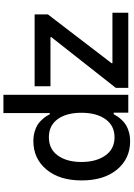

<svg xmlns="http://www.w3.org/2000/svg" viewBox="150 -917 778 1118"><g transform="rotate(-90 539.0 -358.0)"><path d="M275.4 10.7Q174.3 10.7 110.8 -65.4Q47.4 -141.6 47.4 -271.5Q47.4 -401.4 111.3 -477.1Q175.3 -552.7 276.4 -552.7Q305.2 -552.7 329.8 -545.7Q354.5 -538.6 369.6 -529.3Q384.8 -520 398.9 -504.9Q413.1 -489.7 419.2 -480.5Q425.3 -471.2 433.1 -457H439.5V-727.1H545.9V0H441.9V-85H433.1Q425.8 -71.8 418.9 -61.5Q412.1 -51.3 398.2 -36.6Q384.3 -22 368.4 -12.5Q352.5 -2.9 328.1 3.9Q303.7 10.7 275.4 10.7ZM586.4 0V-72.8L881.8 -448.2V-453.1H595.7V-545.4H1014.2V-468.3L730 -97.2V-92.3H1023.9V0ZM298.8 -80.1Q366.2 -80.1 403.8 -132.6Q441.4 -185.1 441.4 -272.9Q441.4 -359.9 404.3 -411.1Q367.2 -462.4 298.8 -462.4Q229.5 -462.4 192.1 -409.9Q154.8 -357.4 154.8 -272.9Q154.8 -187.5 192.4 -133.8Q230 -80.1 298.8 -80.1Z"/></g></svg>

Font: Interop Med
Style: Regular
Weight: 500
Designer: Rasmus Andersson, Google, Jang Haemin
Foundry: jhaemin
Version: Version 1.007